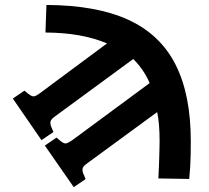

<svg xmlns="http://www.w3.org/2000/svg" viewBox="-20 -568 865 794"><path d="M285 206 165.5 34 213.5 1 229.5 14.5Q244 26 252 25.2Q260 24.5 278.5 12L599 -224.5Q574.5 -281 531 -324L210 -88.5Q193.5 -76.5 190 -68.8Q186.5 -61 190.5 -47L201 -22L151.5 11.5L33 -160.5L81 -193L97 -180Q111 -169 119.5 -169.5Q128 -170 145 -182.5L422.5 -388.5Q370.5 -410.5 308 -421.7Q245.5 -433 168 -433.5L172 -547.5Q378.5 -546.5 510.3 -486.3Q642 -426 705.5 -301.8Q769 -177.5 769 16Q769 43.5 768.5 70.3Q768 97 766.5 122.3Q765 147.5 762.5 172L635 170Q636.5 144 637.5 114.8Q638.5 85.5 639.2 59.3Q640 33 640 17Q640 -20 637.7 -48.7Q635.5 -77.5 630 -104.5L342.5 106Q326.5 117.5 322.8 125.5Q319 133.5 323.5 147.5L334 172.5Z"/></svg>

Font: Literata Variable Black
Style: Regular
Weight: 900
Designer: Latin by Veronika Burian and Jose Scaglione. Greek by Irene Vlachou. Cyrillic by Vera Evstafieva.
Foundry: TypeTogether
Version: Version 3.021